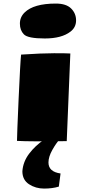

<svg xmlns="http://www.w3.org/2000/svg" viewBox="-20 -804 501 1093"><path d="M107.4 170.9Q111.3 116.7 145.8 71Q180.2 25.4 231.4 -9.3H318.8Q300.3 9.8 278.1 49.1Q255.9 88.4 255.9 121.1Q255.9 173.8 324.7 183.6L314.9 258.3Q278.3 269.5 230.7 269.5Q183.1 269.5 145.3 244.9Q107.4 220.2 107.4 170.9ZM359.9 -0.5Q151.4 2.4 76.7 -2Q76.7 -31.2 85.9 -239.3Q95.2 -447.3 100.1 -493.2Q218.8 -501 287.8 -501Q356.9 -501 380.4 -499.5ZM297.9 -783.7Q356.9 -783.7 385 -755.6Q413.1 -727.5 413.1 -688Q413.1 -648.4 381.3 -624Q331.1 -585 234.9 -585Q138.7 -585 116 -608.4Q93.3 -631.8 93.3 -668.9Q92.8 -706.1 120.1 -732.9Q171.9 -783.7 297.9 -783.7Z"/></svg>

Font: Seymour One
Style: Book
Weight: 400
Designer: vernon adams
Foundry: vernon adams
Version: Version 1.000; ttfautohint (v0.93) -l 8 -r 50 -G 200 -x 0 -w